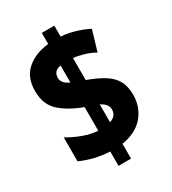

<svg xmlns="http://www.w3.org/2000/svg" viewBox="-197 -862 913 1022"><g transform="rotate(-30 260.0 -350.5)"><path d="M225 -30Q130 -35 48 -72V-219Q88 -195 135.5 -177.5Q183 -160 225 -158V-303Q137 -336 88 -381.5Q39 -427 39 -508Q39 -592 90.5 -637Q142 -682 225 -691V-759H302V-692Q345 -689 387 -676.5Q429 -664 467 -645L430 -520Q400 -537 366.5 -547Q333 -557 302 -560V-425Q362 -403 402 -378.5Q442 -354 462 -319Q482 -284 482 -232Q482 -156 436.5 -102Q391 -48 302 -33V58H225ZM225 -559Q199 -554 189 -541Q179 -528 179 -508Q179 -475 225 -454ZM302 -166Q325 -173 335 -187Q345 -201 345 -220Q345 -254 302 -275Z"/></g></svg>

Font: Noto Sans Gujarati UI Condensed Black
Style: Regular
Weight: 900
Width: 3
Designer: Jelle Bosma - Monotype Design Team, Universal Thirst
Foundry: Monotype Imaging Inc.
Version: Version 2.106; ttfautohint (v1.8.4.7-5d5b)